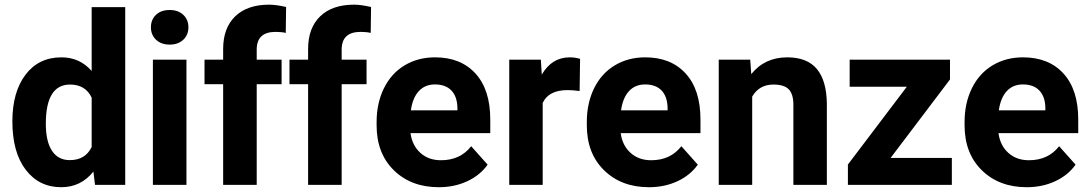

<svg xmlns="http://www.w3.org/2000/svg" viewBox="-20 -780 4595 810"><path d="M32.2 -268.1Q32.2 -391.6 87.6 -464.8Q143.1 -538.1 239.3 -538.1Q316.4 -538.1 366.7 -480.5V-750H508.3V0H380.9L374 -56.2Q321.3 9.8 238.3 9.8Q145 9.8 88.6 -63.7Q32.2 -137.2 32.2 -268.1ZM173.3 -257.8Q173.3 -183.6 199.2 -144Q225.1 -104.5 274.4 -104.5Q339.8 -104.5 366.7 -159.7V-368.2Q340.3 -423.3 275.4 -423.3Q173.3 -423.3 173.3 -257.8Z M766.6 0H625V-528.3H766.6ZM616.7 -665Q616.7 -696.8 637.9 -717.3Q659.2 -737.8 695.8 -737.8Q731.9 -737.8 753.4 -717.3Q774.9 -696.8 774.9 -665Q774.9 -632.8 753.2 -612.3Q731.4 -591.8 695.8 -591.8Q660.2 -591.8 638.4 -612.3Q616.7 -632.8 616.7 -665Z M921.4 0V-424.8H842.8V-528.3H921.4V-573.2Q921.4 -662.1 972.4 -711.2Q1023.4 -760.3 1115.2 -760.3Q1144.5 -760.3 1187 -750.5L1185.5 -641.1Q1168 -645.5 1142.6 -645.5Q1063 -645.5 1063 -570.8V-528.3H1168V-424.8H1063V0Z M1279.8 0V-424.8H1201.2V-528.3H1279.8V-573.2Q1279.8 -662.1 1330.8 -711.2Q1381.8 -760.3 1473.6 -760.3Q1502.9 -760.3 1545.4 -750.5L1543.9 -641.1Q1526.4 -645.5 1501 -645.5Q1421.4 -645.5 1421.4 -570.8V-528.3H1526.4V-424.8H1421.4V0Z M1831.1 9.8Q1714.8 9.8 1641.8 -61.5Q1568.8 -132.8 1568.8 -251.5V-265.1Q1568.8 -344.7 1599.6 -407.5Q1630.4 -470.2 1686.8 -504.2Q1743.2 -538.1 1815.4 -538.1Q1923.8 -538.1 1986.1 -469.7Q2048.3 -401.4 2048.3 -275.9V-218.3H1711.9Q1718.8 -166.5 1753.2 -135.3Q1787.6 -104 1840.3 -104Q1921.9 -104 1967.8 -163.1L2037.1 -85.4Q2005.4 -40.5 1951.2 -15.4Q1897 9.8 1831.1 9.8ZM1814.9 -423.8Q1772.9 -423.8 1746.8 -395.5Q1720.7 -367.2 1713.4 -314.5H1909.7V-325.7Q1908.7 -372.6 1884.3 -398.2Q1859.9 -423.8 1814.9 -423.8Z M2425.3 -396Q2396.5 -399.9 2374.5 -399.9Q2294.4 -399.9 2269.5 -345.7V0H2128.4V-528.3H2261.7L2265.6 -465.3Q2308.1 -538.1 2383.3 -538.1Q2406.7 -538.1 2427.2 -531.7Z M2717.8 9.8Q2601.6 9.8 2528.6 -61.5Q2455.6 -132.8 2455.6 -251.5V-265.1Q2455.6 -344.7 2486.3 -407.5Q2517.1 -470.2 2573.5 -504.2Q2629.9 -538.1 2702.1 -538.1Q2810.5 -538.1 2872.8 -469.7Q2935.1 -401.4 2935.1 -275.9V-218.3H2598.6Q2605.5 -166.5 2639.9 -135.3Q2674.3 -104 2727.1 -104Q2808.6 -104 2854.5 -163.1L2923.8 -85.4Q2892.1 -40.5 2837.9 -15.4Q2783.7 9.8 2717.8 9.8ZM2701.7 -423.8Q2659.7 -423.8 2633.5 -395.5Q2607.4 -367.2 2600.1 -314.5H2796.4V-325.7Q2795.4 -372.6 2771 -398.2Q2746.6 -423.8 2701.7 -423.8Z M3145 -528.3 3149.4 -467.3Q3206.1 -538.1 3301.3 -538.1Q3385.3 -538.1 3426.3 -488.8Q3467.3 -439.5 3468.3 -341.3V0H3327.1V-337.9Q3327.1 -382.8 3307.6 -403.1Q3288.1 -423.3 3242.7 -423.3Q3183.1 -423.3 3153.3 -372.6V0H3012.2V-528.3Z M3737.3 -113.8H3995.6V0H3557.1V-85.9L3805.7 -414.1H3564.5V-528.3H3987.8V-444.8Z M4311.5 9.8Q4195.3 9.8 4122.3 -61.5Q4049.3 -132.8 4049.3 -251.5V-265.1Q4049.3 -344.7 4080.1 -407.5Q4110.8 -470.2 4167.2 -504.2Q4223.6 -538.1 4295.9 -538.1Q4404.3 -538.1 4466.6 -469.7Q4528.8 -401.4 4528.8 -275.9V-218.3H4192.4Q4199.2 -166.5 4233.6 -135.3Q4268.1 -104 4320.8 -104Q4402.3 -104 4448.2 -163.1L4517.6 -85.4Q4485.8 -40.5 4431.6 -15.4Q4377.4 9.8 4311.5 9.8ZM4295.4 -423.8Q4253.4 -423.8 4227.3 -395.5Q4201.2 -367.2 4193.8 -314.5H4390.1V-325.7Q4389.2 -372.6 4364.7 -398.2Q4340.3 -423.8 4295.4 -423.8Z"/></svg>

Font: Vazir UI
Style: Bold-UI
Weight: 700
Designer: Saber Rastikerdar
Foundry: Saber Rastikerdar
Version: Version 30.1.0